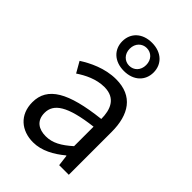

<svg xmlns="http://www.w3.org/2000/svg" viewBox="-247 -942 1058 1058"><g transform="rotate(45 282.0 -413.0)"><path d="M217 13C284 13 345 -22 397 -65H400L408 0H483V-334C483 -468 427 -557 295 -557C208 -557 131 -518 81 -486L117 -423C160 -452 217 -481 280 -481C369 -481 392 -414 392 -344C161 -318 58 -259 58 -141C58 -43 126 13 217 13ZM243 -60C189 -60 147 -85 147 -147C147 -217 209 -262 392 -284V-132C339 -85 296 -60 243 -60ZM293 -619C368 -619 415 -665 415 -729C415 -793 368 -839 293 -839C218 -839 171 -793 171 -729C171 -665 218 -619 293 -619ZM293 -660C258 -660 229 -687 229 -729C229 -771 258 -798 293 -798C329 -798 357 -771 357 -729C357 -687 329 -660 293 -660Z"/></g></svg>

Font: Noto Sans CJK JP Regular
Style: Regular
Weight: 400
Designer: Ryoko NISHIZUKA (kana & ideographs); Paul D. Hunt (Latin, Greek & Cyrillic); Wenlong ZHANG (bopomofo); Sandoll Communica
Foundry: Adobe Systems Incorporated
Version: Version 1.001;PS 1.001;hotconv 1.0.78;makeotf.lib2.5.61930